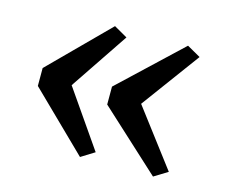

<svg xmlns="http://www.w3.org/2000/svg" viewBox="-78 -654 839 710"><g transform="rotate(15 342.0 -299.5)"><path d="M280.5 -550 332 -520.5 182 -297.5 332 -81 280.5 -49 62 -262.5V-331ZM560 -550 612 -520.5 448 -297.5 612 -81 560 -49 327.5 -262.5V-331Z"/></g></svg>

Font: Merriweather 24pt SemiBold
Style: Regular
Weight: 600
Designer: Eben Sorkin
Foundry: Eben Sorkin
Version: Version 2.100